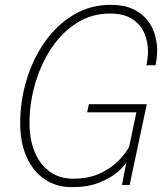

<svg xmlns="http://www.w3.org/2000/svg" viewBox="-20 -765 696 794"><path d="M277.5 9Q212.5 9 164.2 -24Q116 -57 89.8 -116.5Q63.5 -176 63.5 -255.5Q63.5 -347.5 90 -435Q116.5 -522.5 166 -592.5Q215.5 -662.5 284.5 -703.8Q353.5 -745 438.5 -745Q492 -745 528.5 -728.2Q565 -711.5 587.5 -684Q610 -656.5 620 -623Q630 -589.5 630 -555.5Q630 -541 627.8 -523.2Q625.5 -505.5 623 -495H585.5Q588 -505.5 590 -522.8Q592 -540 592 -552.5Q592 -592.5 576.8 -628Q561.5 -663.5 527.2 -686.2Q493 -709 434.5 -709Q359 -709 297.5 -670Q236 -631 192.5 -565.5Q149 -500 125.5 -419.2Q102 -338.5 102 -256Q102 -187 124 -135.2Q146 -83.5 186.2 -54.8Q226.5 -26 282 -26Q348 -26 395.5 -48.8Q443 -71.5 472.5 -102.8Q502 -134 514.5 -159.5L544 -300.5H340.5L347.5 -334H587L516 0H484.5L502.5 -93Q493.5 -77 465.2 -52.8Q437 -28.5 390 -9.8Q343 9 277.5 9Z"/></svg>

Font: Epilogue ExtraLight
Style: Italic
Weight: 250
Italic angle: -12°
Designer: Tyler Finck
Foundry: Etcetera Type Co
Version: Version 2.112